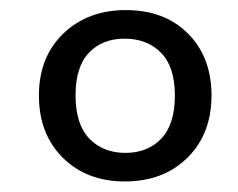

<svg xmlns="http://www.w3.org/2000/svg" viewBox="-20 -728 459 371"><path d="M55.2 -543.5Q55.2 -617.7 102.3 -663.1Q149.4 -708.5 223.1 -708.5Q297.9 -708.5 343.3 -663.1Q388.7 -617.7 388.7 -543.5Q388.7 -469.2 342.3 -423.3Q295.9 -377.4 221.2 -377.4Q147.5 -377.4 101.3 -423.3Q55.2 -469.2 55.2 -543.5ZM126 -543.5Q126 -487.8 152.6 -460.2Q179.2 -432.6 222.2 -432.6Q265.6 -432.6 291.7 -460.2Q317.9 -487.8 317.9 -543.5Q317.9 -599.1 291 -626.2Q264.2 -653.3 220.7 -653.3Q177.7 -653.3 151.9 -626.2Q126 -599.1 126 -543.5Z"/></svg>

Font: Gelasio Medium
Style: Italic
Weight: 500
Italic angle: -8.5°
Designer: Eben Sorkin
Foundry: Eben Sorkin
Version: Version 1.008